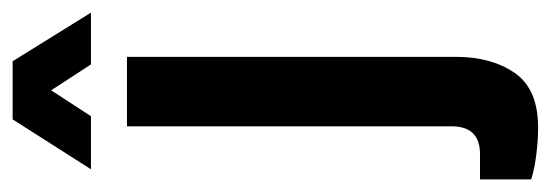

<svg xmlns="http://www.w3.org/2000/svg" viewBox="-338 -401 872 304"><g transform="rotate(-90 98.0 -249.0)"><path d="M107 -604 66 -541H-18L61 -665H153L230 -541H148ZM48 167Q27 167 4 164Q-19 161 -34 156V75H6Q50 75 50 30V-484H160V37Q160 93 134.5 130Q109 167 48 167Z"/></g></svg>

Font: Pragati Narrow
Style: Bold
Weight: 700
Designer: Hector Gatti, Marcela Romero, Pablo Cosgaya and Nicolas Silva
Foundry: Omnibus-Type
Version: Version 1.010; ttfautohint (v1.3)